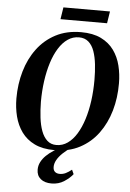

<svg xmlns="http://www.w3.org/2000/svg" viewBox="-69 -950 827 1224"><g transform="rotate(5 344.0 -337.5)"><path d="M308 11.5Q232 11.5 180.2 -13.8Q128.5 -39 97.2 -82.5Q66 -126 52 -181.2Q38 -236.5 38 -296.5Q38 -388 61.8 -470Q85.5 -552 132.8 -615.5Q180 -679 250.2 -715.8Q320.5 -752.5 412.5 -752.5Q489 -752.5 540.5 -727.2Q592 -702 623 -659Q654 -616 667.5 -561.2Q681 -506.5 681 -447.5Q681.5 -355.5 657.8 -273Q634 -190.5 587 -126.5Q540 -62.5 470 -25.5Q400 11.5 308 11.5ZM317.5 -22Q356.5 -22 389 -44.8Q421.5 -67.5 446.5 -108.2Q471.5 -149 488.8 -203.5Q506 -258 514.8 -322.2Q523.5 -386.5 523.5 -456Q523.5 -508.5 518.2 -555.8Q513 -603 500 -639.8Q487 -676.5 463 -697.5Q439 -718.5 402 -718.5Q363 -718.5 330.5 -696.2Q298 -674 272.8 -633.5Q247.5 -593 230.5 -539Q213.5 -485 204.5 -421.2Q195.5 -357.5 195.5 -288Q196 -235 201.8 -187.2Q207.5 -139.5 221.2 -102.2Q235 -65 258.5 -43.5Q282 -22 317.5 -22ZM308 225Q264 225 238.2 203.8Q212.5 182.5 212.5 144.5Q212.5 118.5 224.2 95.8Q236 73 256 53.5Q276 34 301.8 17.5Q327.5 1 355 -12.5L389 -26.5L420.5 -17Q385.5 5.5 361.5 28.5Q337.5 51.5 325 74Q312.5 96.5 312.5 118.5Q312.5 139 323.8 149.2Q335 159.5 355 159.5Q375 159.5 393 150.8Q411 142 431 126L443.5 153.5Q424 179 388.5 202Q353 225 308 225ZM286 -900H584L572 -823.5H274Z"/></g></svg>

Font: Merriweather 120pt
Style: Bold Italic
Weight: 700
Italic angle: -7.8°
Version: Version 2.101